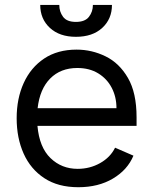

<svg xmlns="http://www.w3.org/2000/svg" viewBox="-20 -756 627 787"><path d="M301.1 11.4Q218 11.4 161.8 -25.6Q105.5 -62.5 76.9 -126.4Q48.3 -190.3 48.3 -271.3Q48.3 -352.3 77.2 -415.8Q106.2 -479.4 161 -516Q215.9 -552.6 294 -552.6Q356.5 -552.6 412.8 -525Q469.1 -497.5 504.4 -436.6Q539.8 -375.7 539.8 -275.6V-240.1H133.5Q141.3 -152 187 -108Q232.6 -63.9 298.3 -63.9Q348.4 -63.9 390.4 -87.5Q432.5 -111.2 451.7 -150.6L527 -117.9Q502.5 -59.3 442.8 -24Q383.2 11.4 301.1 11.4ZM296.9 -477.3Q228.3 -477.3 185.7 -434.1Q143.1 -391 134.2 -312.5H457.4Q457.4 -358.7 438 -396Q418.7 -433.2 382.6 -455.3Q346.6 -477.3 296.9 -477.3ZM360.8 -735.8H438.9Q438.9 -678.3 399.1 -641.7Q359.4 -605.1 291.2 -605.1Q224.1 -605.1 184.5 -641.7Q144.9 -678.3 144.9 -735.8H223Q223 -708.1 238.5 -687.1Q253.9 -666.2 291.2 -666.2Q328.5 -666.2 344.6 -687.1Q360.8 -708.1 360.8 -735.8Z"/></svg>

Font: Inter UI
Style: Regular
Weight: 400
Designer: Rasmus Andersson
Foundry: rsms
Version: Version 2.2